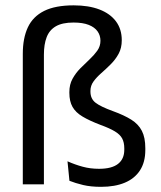

<svg xmlns="http://www.w3.org/2000/svg" viewBox="-20 -696 608 725"><path d="M66.1 0V-492.7Q66.1 -552 85.2 -592.8Q104.4 -633.6 146.6 -654.7Q188.9 -675.8 258.3 -675.8Q314.8 -675.8 355.5 -660.2Q396.1 -644.6 417.9 -615.3Q439.8 -586 439.8 -544Q439.8 -514.7 427.9 -492.9Q416 -471.1 398.3 -453.5Q380.7 -435.9 363 -420.4Q345.3 -405 333.4 -388.8Q321.5 -372.6 321.5 -352.7V-350.4Q321.5 -323 340.7 -308.2Q359.8 -293.3 406.7 -276.3Q448.8 -261.1 475.8 -244.1Q502.7 -227.2 515.7 -201.9Q528.7 -176.6 528.7 -136.7V-129.4Q528.7 -83.7 508.6 -52.7Q488.5 -21.7 451.2 -6.1Q413.9 9.5 361.6 9.5Q323 9.5 293.8 2.6Q264.7 -4.4 242.2 -13.3L234.9 -86.9Q263.3 -74.3 292.1 -66.5Q320.9 -58.6 354.1 -58.6Q401.9 -58.6 425.6 -77.1Q449.3 -95.6 449.3 -130.4V-135.8Q449.3 -158.2 441.3 -173.2Q433.3 -188.2 413.6 -200Q394 -211.8 359.7 -224.3Q317.9 -240.2 291.8 -255.8Q265.7 -271.3 253.8 -292.4Q241.9 -313.5 241.9 -345.4V-348.4Q241.9 -376.8 253.8 -398.4Q265.7 -420.1 283.2 -437.8Q300.7 -455.4 318.1 -471.7Q335.5 -488 347.4 -504.7Q359.3 -521.5 359.3 -542.1Q359.3 -562.1 348.4 -577.6Q337.5 -593.1 315.1 -602Q292.7 -610.9 257.6 -610.9Q215.5 -610.9 191 -596.8Q166.5 -582.6 156.2 -555.6Q145.8 -528.6 145.8 -489.8V0Z"/></svg>

Font: Anek Kannada Medium
Style: Regular
Weight: 500
Designer: Vaishnavi Murthy, Maithili Shingre (Kannada) & Yesha Goshar (Latin)
Foundry: Ek Type
Version: Version 1.003